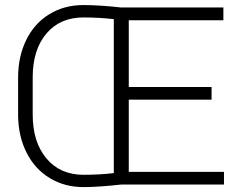

<svg xmlns="http://www.w3.org/2000/svg" viewBox="-20 -741 974 771"><path d="M52.7 -276.4V-429.7Q52.7 -513.7 85.4 -580.6Q118.2 -647.5 178.2 -684.1Q238.3 -720.7 314.5 -720.7Q379.4 -720.7 467.3 -710.9H877V-659.7H497.1V-391.6H829.6V-340.8H497.1V-50.8H879.4V0H467.3Q375 10.3 315.4 10.3Q239.3 10.3 179.7 -25.9Q120.1 -62 86.9 -127.7Q53.7 -193.4 52.7 -276.4ZM111.3 -281.2Q111.3 -170.4 166.5 -104.7Q221.7 -39.1 315.4 -39.1Q380.4 -39.1 437 -45.9V-664.1Q379.4 -670.9 314.5 -670.9Q221.2 -670.9 166.5 -606.4Q111.8 -542 111.3 -432.1Z"/></svg>

Font: Roboto Light
Style: Regular
Weight: 300
Designer: Google
Version: Version 2.137; 2017